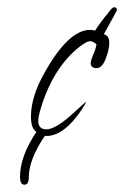

<svg xmlns="http://www.w3.org/2000/svg" viewBox="-20 -573 349 527"><path d="M47 -66Q35 -66 35 -88Q35 -144 80 -211Q65 -220 65 -253Q65 -308 102 -373Q168 -491 227 -491Q231 -491 234 -490.5Q237 -490 241 -489Q254 -510 282 -544Q288 -553 294 -553Q301 -553 301 -545Q301 -544 265 -479Q280 -475 280 -456Q280 -438 271 -414Q261 -386 245 -386Q229 -386 229 -400Q229 -407 237 -426Q241 -435 242.5 -441Q244 -447 245 -451Q236 -460 227 -460Q219 -460 200 -446Q124 -387 90 -269Q85 -251 85 -242Q85 -218 107 -218Q131 -218 174 -256L216 -294Q216 -290 205 -273Q153 -196 103 -200Q59 -135 59 -86Q59 -66 47 -66Z"/></svg>

Font: Petemoss
Style: Regular
Weight: 400
Designer: Robert E. Leuschke
Foundry: Robert E. Leuschke
Version: Version 1.010; ttfautohint (v1.8.3)